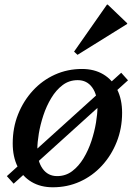

<svg xmlns="http://www.w3.org/2000/svg" viewBox="-20 -793 580 826"><path d="M207.2 12.7Q154.7 12.7 115.7 -10.4Q76.8 -33.4 55.8 -76Q34.7 -118.5 34.7 -175.9Q34.7 -243.6 57.8 -301.3Q80.8 -359 121.5 -403.3Q162.2 -447.5 216.2 -471.9Q270.2 -496.3 332.8 -496.3Q385.5 -496.3 424.4 -473.2Q463.2 -450.2 484.2 -407.7Q505.3 -365.3 505.3 -307.7Q505.3 -240.8 482.2 -182.7Q459.2 -124.6 418.5 -80.3Q377.9 -36.1 323.9 -11.7Q270 12.7 207.2 12.7ZM225.7 -35.4Q262.5 -35.4 290.6 -56.7Q318.7 -77.9 339.5 -112.3Q360.2 -146.7 373.5 -187Q386.7 -227.3 393 -265.6Q399.3 -303.8 399.3 -331.5Q399.3 -385.9 376.5 -417Q353.8 -448.2 314.3 -448.2Q277.5 -448.2 249.4 -426.9Q221.3 -405.7 200.6 -371.3Q179.8 -336.9 166.5 -296.6Q153.3 -256.3 147 -218.4Q140.7 -180.6 140.7 -152.1Q140.7 -98.7 163.5 -67.1Q186.3 -35.4 225.7 -35.4ZM38.7 -2.8 9.5 -35.3 501.5 -480 530.7 -447.5ZM313.5 -557.1 298.6 -570.8 440.3 -773.3H443.4L527.1 -693.1V-690Z"/></svg>

Font: Platypi Light
Style: Italic
Weight: 300
Italic angle: -13°
Designer: David Sargent
Foundry: Bolt Cutter Type
Version: Version 1.200